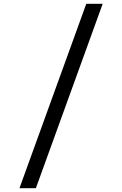

<svg xmlns="http://www.w3.org/2000/svg" viewBox="-20 -843 640 1006"><path d="M82 143 432 -823H518L168 143Z"/></svg>

Font: R Plex Mono
Style: Regular
Weight: 400
Monospace: yes
Designer: Belleve Invis
Foundry: Belleve Invis
Version: Version 31.8.0